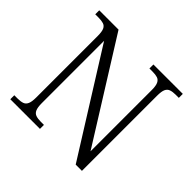

<svg xmlns="http://www.w3.org/2000/svg" viewBox="-171 -902 1090 1090"><g transform="rotate(45 374.0 -357.0)"><path d="M43 0V-32H70Q94 -32 109.5 -37.5Q125 -43 132.5 -60Q140 -77 140 -111V-605Q140 -639 132.5 -655.5Q125 -672 109 -677Q93 -682 70 -682H43V-714H198L574 -113V-605Q574 -639 566 -655.5Q558 -672 542.5 -677Q527 -682 503 -682H478V-714H714V-682H688Q665 -682 649 -676.5Q633 -671 625.5 -654.5Q618 -638 618 -603V0H568L185 -611V-111Q185 -77 192.5 -60Q200 -43 216 -37.5Q232 -32 255 -32H281V0Z"/></g></svg>

Font: Noto Serif Thai Light
Style: Regular
Weight: 300
Version: Version 2.001